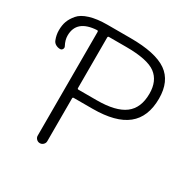

<svg xmlns="http://www.w3.org/2000/svg" viewBox="-264 -903 1013 1031"><g transform="rotate(30 243.0 -388.0)"><path d="M152.3 -701.2Q145.5 -701.2 145.5 -693.4V-380.9Q145.5 -374 152.3 -374H265.6Q382.8 -374 438 -415.5Q493.2 -457 493.2 -545.9Q493.2 -625 442.4 -663.1Q391.6 -701.2 258.8 -701.2ZM85.9 -693.4Q85.9 -701.2 79.1 -701.2Q-43.9 -694.3 -43.9 -596.7Q-43.9 -569.3 -28.3 -540Q-23.4 -531.2 -28.3 -522.5Q-33.2 -513.7 -43 -513.7Q-57.6 -513.7 -70.3 -521Q-83 -528.3 -87.9 -542Q-98.6 -569.3 -98.6 -597.7Q-98.6 -629.9 -89.8 -653.8Q-81.1 -677.7 -60.5 -702.1Q-40 -726.6 4.4 -740.2Q48.8 -753.9 112.3 -753.9H255.9Q411.1 -753.9 481 -705.1Q550.8 -656.2 550.8 -548.8Q550.8 -434.6 481.4 -378.9Q412.1 -323.2 268.6 -323.2H152.3Q145.5 -323.2 145.5 -316.4V-50.8Q145.5 -39.1 136.7 -30.3Q127.9 -21.5 115.7 -21.5Q103.5 -21.5 94.7 -30.3Q85.9 -39.1 85.9 -50.8Z"/></g></svg>

Font: Gen Jyuu Gothic Light
Style: Regular
Weight: 200
Designer: [Source Han Sans]
Ryoko NISHIZUKA  (kana & ideographs); Paul D. Hunt (Latin, Greek & Cyrillic); Wenlong ZHANG  (bopomofo
Version: Version 1.002.20150607